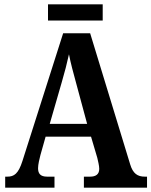

<svg xmlns="http://www.w3.org/2000/svg" viewBox="-20 -868 700 888"><path d="M202 -773H455V-848H202ZM4 0H232V-51H198C167 -51 156 -65 156 -90C156 -108 163 -135 167 -151L191 -236H401L430 -138C433 -124 439 -102 439 -87C439 -61 422 -51 397 -51H368V0H660V-51H650C616 -51 595 -65 582 -108L397 -714H272L84 -124C65 -64 45 -51 14 -51H4ZM210 -295 266 -489C279 -533 290 -576 299 -617C307 -575 319 -532 332 -484L383 -295Z"/></svg>

Font: Noto Serif Sinhala Condensed
Style: Bold
Weight: 700
Width: 3
Designer: Jelle Bosma - Monotype Design Team
Foundry: Monotype Imaging Inc.
Version: Version 2.007